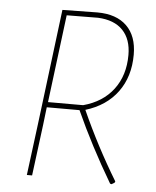

<svg xmlns="http://www.w3.org/2000/svg" viewBox="-49 -681 592 730"><g transform="rotate(5 247.0 -316.0)"><path d="M293 -639Q366 -639 405.5 -600.5Q445 -562 445 -491Q445 -407 402 -348.5Q359 -290 280 -266Q340 -132 417 -5L416 -1Q410 4 403 7L398 5Q317 -132 258 -263H133L125 -195L100 0H80L105 -195L160 -637ZM298 -619 178 -618 136 -283H270Q344 -303 384.5 -356.5Q425 -410 425 -488Q425 -548 392.5 -582Q360 -616 298 -619Z"/></g></svg>

Font: Alegreya Sans Thin
Style: Italic
Weight: 100
Italic angle: -7°
Designer: Juan Pablo del Peral
Foundry: Huerta Tipografica
Version: Version 2.007